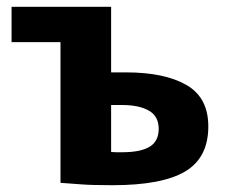

<svg xmlns="http://www.w3.org/2000/svg" viewBox="-20 -540 665 565"><path d="M158 -416H14V-520H307V-327H351Q464 -327 528.5 -290Q593 -253 593 -168Q593 -76 525 -35.5Q457 5 311 5Q251 5 218.5 2.5Q186 0 158 -2ZM340 -92Q393 -92 420 -108Q447 -124 447 -161Q447 -198 418 -214.5Q389 -231 339 -231H307V-93Q314 -92 322.5 -92Q331 -92 340 -92Z"/></svg>

Font: Murecho SemiBold
Style: Regular
Weight: 600
Designer: Neil Summerour
Foundry: Positype
Version: Version 1.010; ttfautohint (v1.8.3)